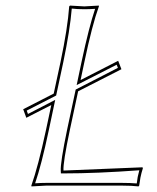

<svg xmlns="http://www.w3.org/2000/svg" viewBox="-20 -668 566 691"><path d="M405.3 -449.2 417 -418.9 261.2 -339.4 231.4 -200.2Q206.5 -82.5 208.5 -54.2Q208.5 -54.2 493.2 -65.9L494.1 -62Q488.8 -45.9 485.4 -28.8Q484.9 -25.4 481 0L478.5 2.9Q454.6 0 418.9 0H146Q146 0 93.3 2.9L92.8 0Q117.2 -68.8 145.5 -200.2L164.6 -290L74.7 -244.1L63.5 -274.9L173.3 -331.1L197.8 -444.8Q223.6 -567.4 229 -645L231.9 -647.9Q233.9 -647.9 283.2 -645Q283.2 -645 335.9 -647.9V-645Q311.5 -577.6 283.7 -444.8L270 -379.9ZM399.9 -435.1 255.9 -361.8 273.9 -447.3Q300.3 -570.8 322.3 -636.2Q303.7 -634.8 283.2 -634.8Q257.8 -634.8 238.3 -637.2Q231.9 -559.6 207.5 -442.9L182.1 -324.2L76.2 -270L80.6 -257.8L178.7 -308.6L155.3 -197.8Q129.4 -75.2 106.4 -8.3Q125.5 -9.8 146 -9.8H418.9Q449.2 -9.8 472.2 -7.8Q474.6 -26.4 475.6 -31.2Q478 -42 481.4 -55.2Q328.6 -43.9 208.5 -43.9H199.2L198.7 -53.2Q196.8 -82 221.7 -202.1L252.4 -345.7L404.3 -423.8Z"/></svg>

Font: Linux Biolinum Outline O
Style: Italic
Weight: 400
Italic angle: -12°
Designer: Philipp H. Poll
Foundry: Philipp H. Poll
Version: Version 0.6.2